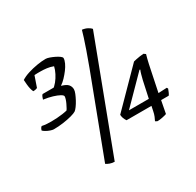

<svg xmlns="http://www.w3.org/2000/svg" viewBox="-178 -953 1272 1247"><g transform="rotate(-30 457.5 -329.5)"><path d="M102 -285Q93 -285 77 -290.5Q61 -296 47.5 -304Q34 -312 29 -318Q32 -329 36.5 -335.5Q41 -342 45 -343Q63 -339 81 -338Q99 -337 114 -337Q134 -337 157 -338.5Q180 -340 200.5 -343Q221 -346 233 -349Q236 -351 242 -362Q248 -373 255 -387.5Q262 -402 266 -415Q270 -428 270 -435Q270 -444 252 -454Q234 -464 204.5 -473Q175 -482 137 -487Q139 -494 143 -504.5Q147 -515 153 -520H256L225 -512Q243 -523 260 -544Q277 -565 290 -590.5Q303 -616 308 -639Q285 -648 260.5 -651Q236 -654 213 -654Q204 -654 192.5 -654Q181 -654 169 -653L141 -572Q138 -570 129 -568Q120 -566 110 -566Q104 -578 100.5 -593.5Q97 -609 95.5 -626Q94 -643 93 -660Q116 -675 149.5 -685.5Q183 -696 218.5 -702Q254 -708 284 -708Q295 -708 312 -702Q329 -696 346.5 -687.5Q364 -679 376 -670Q388 -661 388 -654Q388 -639 378.5 -618.5Q369 -598 353.5 -577.5Q338 -557 320.5 -538.5Q303 -520 285 -508L284 -506Q320 -496 332.5 -480.5Q345 -465 345 -445Q345 -433 337.5 -414.5Q330 -396 319 -375.5Q308 -355 296.5 -339.5Q285 -324 277 -318Q265 -310 237 -302.5Q209 -295 173.5 -290Q138 -285 102 -285ZM339 95Q321 95 304.5 89Q288 83 278 76L501 -513Q525 -578 541.5 -625Q558 -672 568 -704Q578 -736 583 -754Q607 -751 624 -741.5Q641 -732 648 -723ZM712 6Q710 6 705 3Q700 0 697 -2Q703 -13 709.5 -29Q716 -45 720 -66L727 -100H540Q531 -114 527 -125.5Q523 -137 522 -151L773 -406Q781 -408 794 -411Q807 -414 822 -416Q837 -418 851 -419L865 -409Q861 -395 857 -380Q853 -365 848.5 -344Q844 -323 837 -289L808 -149L872 -152L877 -143Q873 -133 868 -120.5Q863 -108 857 -101H800L782 -7Q772 -3 750 1.5Q728 6 712 6ZM586 -148H735L762 -273Q766 -289 771.5 -309.5Q777 -330 782 -340L777 -342Z"/></g></svg>

Font: Texturina 12pt
Style: Italic
Weight: 400
Italic angle: -11°
Designer: Guillermo Torres Carreño
Foundry: Omnibus-Type
Version: Version 1.002